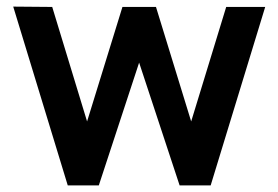

<svg xmlns="http://www.w3.org/2000/svg" viewBox="-20 -561 842 581"><path d="M185 0H279L401 -371.5L523.5 0H617.5L782.5 -540H664.5L558.5 -193.5L452 -540H350.5L243.5 -193.5L138 -540L20 -541Z"/></svg>

Font: Eudonet
Style: Bold
Weight: 700
Designer: Mikhail Sharanda
Foundry: Mikhail Sharanda
Version: Version 4.503;Glyphs 3.1.2 (3151)